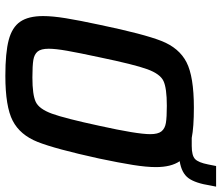

<svg xmlns="http://www.w3.org/2000/svg" viewBox="-75 -744 827 717"><g transform="rotate(90 338.5 -385.5)"><path d="M677 -779 673 -759Q664 -701 645 -675.5Q626 -650 582 -643Q604 -611 604 -554Q604 -519 596 -468.5Q588 -418 572 -342Q536 -178 510 -112.5Q484 -47 431 -19.5Q378 8 263 8Q177 8 129.5 -4.5Q82 -17 61 -47.5Q40 -78 40 -133Q40 -168 48 -217.5Q56 -267 73 -346Q107 -509 133 -575Q159 -641 212.5 -668.5Q266 -696 382 -696Q455 -696 495 -688H525Q561 -688 574 -700.5Q587 -713 594 -749L600 -779ZM481 -533Q481 -562 470.5 -575Q460 -588 439 -591.5Q418 -595 375 -595Q309 -595 282.5 -582.5Q256 -570 238.5 -522Q221 -474 194 -344Q177 -265 169.5 -222Q162 -179 162 -154Q162 -125 172.5 -112.5Q183 -100 204 -96.5Q225 -93 269 -93Q334 -93 360.5 -105.5Q387 -118 404.5 -166Q422 -214 450 -344Q481 -484 481 -533Z"/></g></svg>

Font: Saira Semi Condensed Medium
Style: Italic
Weight: 500
Width: 4
Italic angle: -12°
Designer: Hector Gatti with collaboration of the Omnibus-Type team
Foundry: Omnibus-Type
Version: Version 1.001; ttfautohint (v1.8)